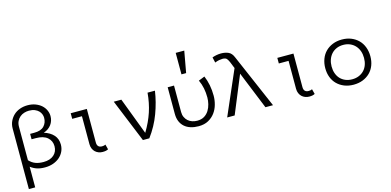

<svg xmlns="http://www.w3.org/2000/svg" viewBox="-83 -1276 3987 1960"><g transform="rotate(-15 1910.5 -295.5)"><path d="M241.2 11.2Q192.9 11.2 157.5 -0.5Q122.1 -12.2 90.8 -36.1V182.1H23.9V-458Q23.9 -499 40 -533.9Q56.2 -568.8 83.5 -594.5Q110.8 -620.1 148.9 -634Q187 -647.9 231 -647.9Q277.8 -647.9 314.9 -633.5Q352.1 -619.1 377.4 -596.2Q402.8 -573.2 416.5 -542.7Q430.2 -512.2 430.2 -481Q430.2 -430.2 401.6 -391.1Q373 -352.1 319.8 -334Q384.8 -314 420.9 -273.4Q457 -232.9 457 -172.9Q457 -132.8 440.9 -99.4Q424.8 -65.9 396.5 -41.5Q368.2 -17.1 328.6 -2.9Q289.1 11.2 241.2 11.2ZM241.2 -45.9Q311 -45.9 350.6 -81.1Q390.1 -116.2 390.1 -172.9Q390.1 -230 348.6 -265.9Q307.1 -301.8 226.1 -301.8H182.1V-358.9H226.1Q296.9 -358.9 329.8 -393.6Q362.8 -428.2 362.8 -481Q362.8 -499 355.5 -518.6Q348.1 -538.1 332.5 -554Q316.9 -569.8 292 -580.3Q267.1 -590.8 231 -590.8Q205.1 -590.8 179.9 -583Q154.8 -575.2 135 -558.6Q115.2 -542 103 -517.1Q90.8 -492.2 90.8 -458V-105Q120.1 -73.2 156 -59.6Q191.9 -45.9 241.2 -45.9Z M909.7 -1Q898.9 4.9 885 8.1Q871.1 11.2 850.1 11.2Q828.1 11.2 808.1 3.7Q788.1 -3.9 772.9 -18.1Q757.8 -32.2 748.8 -53.2Q739.7 -74.2 739.7 -101.1V-396H636.7V-455.1H807.1V-101.1Q807.1 -45.9 858.9 -45.9Q882.8 -45.9 896 -54.2Z M1526.9 -455.1Q1509.8 -337.9 1466.3 -220.9Q1422.9 -104 1345.7 0H1277.8L1091.8 -455.1H1171.9L1319.8 -64.9Q1377.9 -161.1 1408.9 -255.1Q1439.9 -349.1 1448.7 -455.1Z M1865.7 11.2Q1819.8 11.2 1782.2 -0.5Q1744.6 -12.2 1717.8 -35.6Q1690.9 -59.1 1676.3 -93.5Q1661.6 -127.9 1661.6 -174.8V-455.1H1728.5V-174.8Q1728.5 -145 1739.5 -121.1Q1750.5 -97.2 1769 -80.6Q1787.6 -64 1812.7 -55.4Q1837.9 -46.9 1865.7 -46.9Q1910.6 -46.9 1941.2 -65.9Q1971.7 -85 1990.2 -115Q2008.8 -145 2017.3 -180.9Q2025.9 -216.8 2025.9 -250Q2025.9 -300.8 2016.8 -346.9Q2007.8 -393.1 1986.8 -438L2051.8 -463.9Q2071.8 -417 2082.3 -363.5Q2092.8 -310.1 2092.8 -250Q2092.8 -204.1 2079.8 -157.5Q2066.9 -110.8 2039.3 -73.5Q2011.7 -36.1 1968.8 -12.5Q1925.8 11.2 1865.7 11.2ZM1921.9 -772.9 1880.9 -545.9H1831.5V-772.9Z M2572.8 0 2411.6 -397.9 2247.6 0H2168.5L2371.6 -467.8L2343.8 -537.1Q2334.5 -559.1 2322 -575Q2309.6 -590.8 2276.4 -590.8Q2262.7 -590.8 2240.7 -586.9Q2218.8 -583 2195.8 -573.2L2182.6 -630.9Q2229.5 -647.9 2276.4 -647.9Q2318.4 -647.9 2353 -633.1Q2387.7 -618.2 2406.7 -569.8L2652.8 0Z M3093.3 -1Q3082.5 4.9 3068.6 8.1Q3054.7 11.2 3033.7 11.2Q3011.7 11.2 2991.7 3.7Q2971.7 -3.9 2956.5 -18.1Q2941.4 -32.2 2932.4 -53.2Q2923.3 -74.2 2923.3 -101.1V-396H2820.3V-455.1H2990.7V-101.1Q2990.7 -45.9 3042.5 -45.9Q3066.4 -45.9 3079.6 -54.2Z M3742.2 -226.1Q3742.2 -172.9 3725.3 -129.4Q3708.5 -85.9 3677 -54.9Q3645.5 -23.9 3601.6 -6.3Q3557.6 11.2 3503.4 11.2Q3450.2 11.2 3406.2 -6.3Q3362.3 -23.9 3330.8 -54.9Q3299.3 -85.9 3282.5 -129.4Q3265.6 -172.9 3265.6 -226.1Q3265.6 -277.8 3282.5 -322.5Q3299.3 -367.2 3330.8 -398.7Q3362.3 -430.2 3406.2 -448Q3450.2 -465.8 3503.4 -465.8Q3557.6 -465.8 3601.6 -448Q3645.5 -430.2 3677 -398.7Q3708.5 -367.2 3725.3 -322.5Q3742.2 -277.8 3742.2 -226.1ZM3675.3 -226.1Q3675.3 -265.1 3663.8 -298.1Q3652.3 -331.1 3629.9 -356Q3607.4 -380.9 3575.4 -395Q3543.5 -409.2 3503.4 -409.2Q3463.4 -409.2 3431.4 -395Q3399.4 -380.9 3377.4 -356Q3355.5 -331.1 3344 -298.1Q3332.5 -265.1 3332.5 -226.1Q3332.5 -187 3344 -154.1Q3355.5 -121.1 3377.4 -97.2Q3399.4 -73.2 3431.4 -59.6Q3463.4 -45.9 3503.4 -45.9Q3543.5 -45.9 3575.4 -59.6Q3607.4 -73.2 3629.9 -97.2Q3652.3 -121.1 3663.8 -154.1Q3675.3 -187 3675.3 -226.1Z"/></g></svg>

Font: Anonymous Pro
Style: Regular
Weight: 400
Monospace: yes
Designer: Mark Simonson
Version: Version 1.003